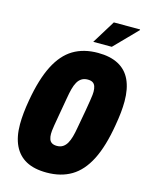

<svg xmlns="http://www.w3.org/2000/svg" viewBox="-131 -966 820 1060"><g transform="rotate(15 279.0 -436.5)"><path d="M240 12Q169 12 123 -13Q77 -38 53.5 -87Q30 -136 30 -208Q30 -239 33.5 -273.5Q37 -308 44 -348Q66 -474 105.5 -551.5Q145 -629 204 -664.5Q263 -700 345 -700Q415 -700 462 -675Q509 -650 532 -600.5Q555 -551 555 -479Q555 -448 551.5 -414Q548 -380 541 -340Q520 -214 480.5 -136.5Q441 -59 381.5 -23.5Q322 12 240 12ZM257 -145Q277 -145 291 -154Q305 -163 314.5 -179.5Q324 -196 330.5 -219.5Q337 -243 342 -273Q354 -336 360.5 -375Q367 -414 370.5 -435.5Q374 -457 375 -468Q376 -479 376 -486Q376 -504 371.5 -517Q367 -530 356.5 -536.5Q346 -543 328 -543Q308 -543 293.5 -534Q279 -525 269.5 -508Q260 -491 254 -468Q248 -445 243 -415Q232 -352 225 -312.5Q218 -273 214.5 -251.5Q211 -230 210 -219.5Q209 -209 209 -201Q209 -184 213.5 -171Q218 -158 229 -151.5Q240 -145 257 -145ZM303 -752 385 -885H535V-881L409 -752Z"/></g></svg>

Font: Archivo ExtraCondensed Black
Style: Italic
Weight: 900
Width: 2
Italic angle: -10°
Designer: Hector Gatti
Foundry: Omnibus-Type
Version: Version 2.001